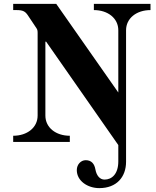

<svg xmlns="http://www.w3.org/2000/svg" viewBox="-20 -732 804 990"><path d="M48 0H340V-32C268 -32 214 -74 214 -136V-517H218L590 16V100C590 165 557 194 519 194C495 194 478 174 472 142C467 113 452 94 422 94C397 94 376 116 376 145C376 201 432 238 492 238C581 238 630 181 630 102V-576C630 -638 684 -680 756 -680V-712H464V-680C536 -680 590 -638 590 -576V-255L270 -712H48V-680H66C98 -680 110 -673 123 -654L163 -594C172 -581 174 -578 174 -563V-136C174 -74 120 -32 48 -32Z"/></svg>

Font: Old Standard
Style: Bold
Weight: 700
Designer: Alexey Kryukov <alexios@thessalonica.org.ru>
Version: Version 2.0.2